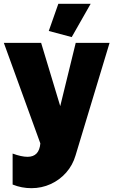

<svg xmlns="http://www.w3.org/2000/svg" viewBox="-22 -750 597 1004"><path d="M44 53Q90 70 122 70Q183 70 189 0L-2 -526H193L293 -195L374 -526H551L373 63Q358 114 324 152.5Q290 191 243 212.5Q196 234 142 234Q91 234 44 215ZM353 -556 233 -588 283 -730H452Z"/></svg>

Font: Raleway Black
Style: Regular
Weight: 900
Designer: Matt McInerney, Pablo Impallari, Rodrigo Fuenzalida
Foundry: Matt McInerney, Pablo Impallari, Rodrigo Fuenzalida
Version: Version 4.026